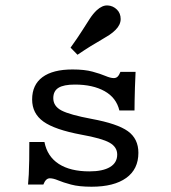

<svg xmlns="http://www.w3.org/2000/svg" viewBox="-20 -686 638 717"><path d="M321.8 11.3Q275 11.3 245.2 3.2Q215.3 -4.8 197.2 -12.5Q179 -20.2 166.1 -20.2Q150.8 -20.2 141.9 3.2H84.7Q86.3 -12.1 87.5 -35.1Q88.7 -58.1 89.1 -88.7Q89.5 -119.4 89.5 -155.6H146Q156.5 -101.6 199.6 -73.8Q242.7 -46 313.7 -46Q363.7 -46 390.7 -62.1Q417.7 -78.2 417.7 -108.9Q417.7 -137.1 389.1 -153.2Q360.5 -169.4 283.9 -183.1Q184.7 -201.6 142.3 -231.9Q100 -262.1 100 -314.5Q100 -369.4 138.7 -398Q177.4 -426.6 250.8 -426.6Q296 -426.6 325.4 -418.5Q354.8 -410.5 373.8 -402.4Q392.7 -394.4 404.8 -394.4Q413.7 -394.4 419.4 -400Q425 -405.6 429.8 -417.7H486.3Q484.7 -386.3 483.9 -358.9Q483.1 -331.5 482.7 -310.1Q482.3 -288.7 482.3 -273.4H425.8Q414.5 -321 370.6 -345.6Q326.6 -370.2 259.7 -370.2Q217.7 -370.2 198.4 -358.1Q179 -346 179 -319.4Q179 -289.5 209.7 -273.4Q240.3 -257.3 322.6 -241.9Q418.5 -224.2 457.7 -196Q496.8 -167.7 496.8 -115.3Q496.8 -54 451.2 -21.4Q405.6 11.3 321.8 11.3ZM269.4 -481.5 243.5 -508.1Q270.2 -545.2 286.7 -571.4Q303.2 -597.6 315.3 -616.1Q327.4 -634.7 341.1 -647.6Q362.1 -666.9 382.3 -665.7Q402.4 -664.5 416.9 -650Q430.6 -636.3 430.6 -614.9Q430.6 -593.5 411.3 -574.2Q400.8 -563.7 387.9 -555.2Q375 -546.8 358.1 -537.1Q341.1 -527.4 319.4 -514.1Q297.6 -500.8 269.4 -481.5Z"/></svg>

Font: Playfair 5pt SemiExpanded Light
Style: Regular
Weight: 300
Width: 6
Designer: Claus Eggers Sørensen
Foundry: Claus Eggers Sørensen
Version: Version 2.203